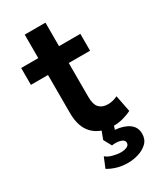

<svg xmlns="http://www.w3.org/2000/svg" viewBox="-216 -723 867 1026"><g transform="rotate(-30 218.0 -210.0)"><path d="M287.5 15Q210.5 15 165.5 -29Q120.5 -73 120.5 -162V-645H248.5V-500H380V-396H248.5V-187.5Q248.5 -139.5 267.5 -119.8Q286.5 -100 320 -100Q337 -100 352.2 -104Q367.5 -108 380.5 -114.5L400.5 -12.5Q378.5 -1 349 7Q319.5 15 287.5 15ZM15 -396V-500H135V-396ZM257 225Q221 225 190 215.8Q159 206.5 135.5 192L161.5 129Q176 142.5 203 149.8Q230 157 252.5 157Q273.5 157 289 150Q304.5 143 304.5 128Q304.5 110 280.5 103.2Q256.5 96.5 228.5 101L202 52.5L229.5 -20H301L283.5 36.5Q336 41 367.8 63.5Q399.5 86 399.5 127Q399.5 162 377.2 183.5Q355 205 322.2 215Q289.5 225 257 225Z"/></g></svg>

Font: Geologica Cursive Medium
Style: Regular
Weight: 500
Designer: Sindre Bremnes, Frode Helland
Foundry: Monokrom Skriftforlag AS
Version: Version 1.010;gftools[0.9.28]